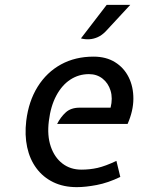

<svg xmlns="http://www.w3.org/2000/svg" viewBox="-20 -760 584 790"><path d="M296 10Q241 10 199 -10.5Q157 -31 129.8 -67.8Q102.5 -104.5 91.8 -154.2Q81 -204 88 -263Q98 -344 135 -403.2Q172 -462.5 230.8 -494.8Q289.5 -527 365 -527Q416.5 -527 453.2 -504.2Q490 -481.5 509.5 -442.2Q529 -403 528.8 -353.2Q528.5 -303.5 505 -250H215Q229.5 -278.5 250.8 -297.8Q272 -317 308 -317H435Q444.5 -355.5 435 -386.8Q425.5 -418 402 -436.5Q378.5 -455 346 -455Q304 -455 269.5 -432.5Q235 -410 211.8 -366.8Q188.5 -323.5 181 -262Q173.5 -202.5 188.8 -157.5Q204 -112.5 236.8 -87.2Q269.5 -62 315 -62Q349.5 -62 381.5 -69.2Q413.5 -76.5 459 -98L475 -32Q424 -7.5 378 1.2Q332 10 296 10ZM313 -602 419 -740H516L415 -631Q399.5 -615 382.2 -607.2Q365 -599.5 347.2 -598.5Q329.5 -597.5 313 -602Z"/></svg>

Font: Expletus Sans
Style: Italic
Weight: 400
Italic angle: -7°
Designer: Jasper de Waard
Foundry: Designtown
Version: Version 7.500